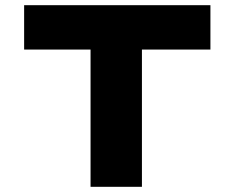

<svg xmlns="http://www.w3.org/2000/svg" viewBox="-20 -720 904 740"><path d="M329 0V-529H73V-700H791V-529H527V0Z"/></svg>

Font: Lexend Mega ExtraBold
Style: Regular
Weight: 800
Designer: Bonnie Shaver-Troup, Thomas Jockin
Foundry: Lexend
Version: Version 1.007